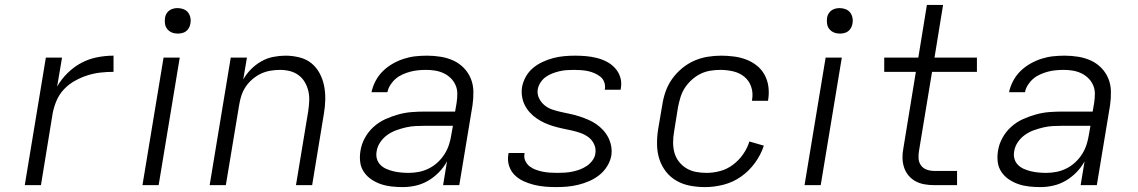

<svg xmlns="http://www.w3.org/2000/svg" viewBox="-20 -755 4640 783"><path d="M81 0 167 -520H233L213 -402Q230 -432 256 -457.5Q282 -483 312.5 -499Q343 -515 376.5 -521.5Q410 -528 443 -528V-462Q416 -462 389.5 -459Q363 -456 337.5 -448Q312 -440 286.5 -426Q261 -412 241.5 -391.5Q222 -371 211 -345.5Q200 -320 195 -294L147 0Z M561 0 647 -520H713L627 0ZM705 -618Q692 -618 681 -622.5Q670 -627 662.5 -636Q655 -645 653 -657.5Q651 -670 653 -683Q654 -691 659 -699.5Q664 -708 671.5 -713Q679 -718 687.5 -720Q696 -722 704 -722Q717 -722 728.5 -717.5Q740 -713 747 -704Q754 -695 756.5 -682.5Q759 -670 756 -657Q755 -649 750 -640.5Q745 -632 738 -627Q731 -622 722 -620Q713 -618 705 -618Z M835 0 921 -520H987L972 -431Q985 -454 1004 -473Q1023 -492 1046 -505Q1069 -518 1094.5 -523Q1120 -528 1144 -528Q1173 -528 1201 -521Q1229 -514 1249.5 -497.5Q1270 -481 1283 -457Q1296 -433 1301.5 -406Q1307 -379 1306.5 -350Q1306 -321 1301 -292L1253 0H1187L1237 -302Q1240 -322 1241 -343Q1242 -364 1237.5 -383.5Q1233 -403 1223 -420Q1213 -437 1197.5 -448.5Q1182 -460 1162.5 -465Q1143 -470 1122 -470Q1102 -470 1082 -466.5Q1062 -463 1044 -454.5Q1026 -446 1009.5 -432Q993 -418 981.5 -400.5Q970 -383 964 -364Q958 -345 955 -325L901 0Z M1623 8Q1600 8 1577 5.5Q1554 3 1533.5 -4Q1513 -11 1495 -23Q1477 -35 1464.5 -53Q1452 -71 1449 -93.5Q1446 -116 1450 -140Q1454 -167 1468 -192.5Q1482 -218 1503.5 -237.5Q1525 -257 1551.5 -269Q1578 -281 1605.5 -288.5Q1633 -296 1660 -298Q1687 -300 1714 -300H1836L1842 -335Q1845 -354 1845 -373Q1845 -392 1837.5 -408.5Q1830 -425 1817.5 -437Q1805 -449 1789 -456.5Q1773 -464 1755 -467Q1737 -470 1718 -470Q1702 -470 1686 -468.5Q1670 -467 1654.5 -463Q1639 -459 1623 -452Q1607 -445 1594.5 -434.5Q1582 -424 1572.5 -409.5Q1563 -395 1560 -379H1495Q1500 -403 1512 -425.5Q1524 -448 1542 -465.5Q1560 -483 1582 -495.5Q1604 -508 1627.5 -515.5Q1651 -523 1674.5 -525.5Q1698 -528 1722 -528Q1750 -528 1777.5 -523.5Q1805 -519 1829 -508Q1853 -497 1871.5 -478Q1890 -459 1900 -434.5Q1910 -410 1910.5 -382Q1911 -354 1907 -326L1853 0H1787L1803 -97Q1790 -73 1770 -52.5Q1750 -32 1726 -18Q1702 -4 1675.5 2Q1649 8 1623 8ZM1647 -50Q1667 -50 1688 -54Q1709 -58 1729 -68Q1749 -78 1765.5 -93.5Q1782 -109 1793.5 -127.5Q1805 -146 1811.5 -166.5Q1818 -187 1821 -208L1827 -242H1714Q1695 -242 1675 -241Q1655 -240 1635.5 -235.5Q1616 -231 1596.5 -224Q1577 -217 1560 -205Q1543 -193 1531 -175.5Q1519 -158 1516 -138Q1513 -122 1517 -107.5Q1521 -93 1531.5 -82.5Q1542 -72 1556 -66Q1570 -60 1584.5 -56.5Q1599 -53 1615 -51.5Q1631 -50 1647 -50Z M2248 8Q2225 8 2202 6Q2179 4 2157 -1.5Q2135 -7 2114.5 -16.5Q2094 -26 2078.5 -41.5Q2063 -57 2056 -79Q2049 -101 2053 -125L2054 -131H2119V-128Q2116 -112 2122.5 -98.5Q2129 -85 2140 -76.5Q2151 -68 2164.5 -63Q2178 -58 2192.5 -55Q2207 -52 2222.5 -51Q2238 -50 2253 -50Q2269 -50 2284 -51Q2299 -52 2314 -55Q2329 -58 2344 -63.5Q2359 -69 2372.5 -78Q2386 -87 2396 -100.5Q2406 -114 2408 -129Q2411 -149 2403 -166.5Q2395 -184 2380.5 -195Q2366 -206 2348 -212.5Q2330 -219 2311 -223Q2292 -227 2273.5 -231Q2255 -235 2236.5 -240.5Q2218 -246 2201.5 -253.5Q2185 -261 2169.5 -271.5Q2154 -282 2141.5 -295.5Q2129 -309 2120.5 -325.5Q2112 -342 2109 -361.5Q2106 -381 2109 -400Q2113 -422 2124.5 -442.5Q2136 -463 2154 -478Q2172 -493 2194 -503Q2216 -513 2237.5 -518.5Q2259 -524 2281 -526Q2303 -528 2325 -528Q2348 -528 2370.5 -526Q2393 -524 2414.5 -518.5Q2436 -513 2455 -503Q2474 -493 2488.5 -477Q2503 -461 2509.5 -440Q2516 -419 2512 -396L2511 -389H2446L2447 -393Q2449 -407 2444 -420.5Q2439 -434 2428 -442.5Q2417 -451 2404.5 -456.5Q2392 -462 2378 -465Q2364 -468 2349.5 -469Q2335 -470 2321 -470Q2306 -470 2291 -469Q2276 -468 2261.5 -464.5Q2247 -461 2232.5 -455.5Q2218 -450 2205.5 -441Q2193 -432 2184.5 -419Q2176 -406 2173 -391Q2170 -371 2178.5 -354Q2187 -337 2201 -325.5Q2215 -314 2233 -308Q2251 -302 2269.5 -298Q2288 -294 2307 -290Q2326 -286 2344 -280Q2362 -274 2379.5 -266.5Q2397 -259 2412 -248.5Q2427 -238 2439.5 -224.5Q2452 -211 2460.5 -194.5Q2469 -178 2472.5 -159Q2476 -140 2473 -120Q2469 -98 2456 -77Q2443 -56 2424 -41Q2405 -26 2383 -16.5Q2361 -7 2338.5 -1.5Q2316 4 2293.5 6Q2271 8 2248 8Z M2856 8Q2825 8 2795 2.5Q2765 -3 2739.5 -17.5Q2714 -32 2696 -55Q2678 -78 2669 -106Q2660 -134 2659.5 -165.5Q2659 -197 2664 -228L2681 -328Q2685 -355 2694.5 -382Q2704 -409 2721 -433Q2738 -457 2761.5 -476.5Q2785 -496 2811.5 -507.5Q2838 -519 2866 -523.5Q2894 -528 2921 -528Q2947 -528 2973.5 -524.5Q3000 -521 3023.5 -512Q3047 -503 3066.5 -487.5Q3086 -472 3098 -450Q3110 -428 3113.5 -402.5Q3117 -377 3113 -350L3112 -344H3047V-348Q3052 -376 3043.5 -401Q3035 -426 3015.5 -442Q2996 -458 2970 -464Q2944 -470 2917 -470Q2897 -470 2876 -466.5Q2855 -463 2836 -453.5Q2817 -444 2800.5 -429Q2784 -414 2772.5 -396Q2761 -378 2755 -358Q2749 -338 2745 -318L2729 -218Q2725 -196 2725 -174Q2725 -152 2730.5 -132Q2736 -112 2749 -95.5Q2762 -79 2779.5 -68.5Q2797 -58 2818 -54Q2839 -50 2862 -50Q2889 -50 2917 -57.5Q2945 -65 2969 -83Q2993 -101 3010.5 -126Q3028 -151 3036 -178L3095 -161Q3083 -124 3059 -91Q3035 -58 3002.5 -35Q2970 -12 2931.5 -2Q2893 8 2856 8Z M3261 0 3347 -520H3413L3327 0ZM3405 -618Q3392 -618 3381 -622.5Q3370 -627 3362.5 -636Q3355 -645 3353 -657.5Q3351 -670 3353 -683Q3354 -691 3359 -699.5Q3364 -708 3371.5 -713Q3379 -718 3387.5 -720Q3396 -722 3404 -722Q3417 -722 3428.5 -717.5Q3440 -713 3447 -704Q3454 -695 3456.5 -682.5Q3459 -670 3456 -657Q3455 -649 3450 -640.5Q3445 -632 3438 -627Q3431 -622 3422 -620Q3413 -618 3405 -618Z M3883 0H3789Q3769 0 3749.5 -3.5Q3730 -7 3713.5 -16Q3697 -25 3685 -39.5Q3673 -54 3667 -72Q3661 -90 3660.5 -110Q3660 -130 3664 -150L3715 -462H3586V-520H3725L3760 -735H3826L3791 -520H3964V-462H3781L3728 -141Q3725 -125 3726 -109Q3727 -93 3735.5 -81Q3744 -69 3758.5 -63.5Q3773 -58 3789 -58H3883Z M4223 8Q4200 8 4177 5.5Q4154 3 4133.5 -4Q4113 -11 4095 -23Q4077 -35 4064.5 -53Q4052 -71 4049 -93.5Q4046 -116 4050 -140Q4054 -167 4068 -192.5Q4082 -218 4103.5 -237.5Q4125 -257 4151.5 -269Q4178 -281 4205.5 -288.5Q4233 -296 4260 -298Q4287 -300 4314 -300H4436L4442 -335Q4445 -354 4445 -373Q4445 -392 4437.5 -408.5Q4430 -425 4417.5 -437Q4405 -449 4389 -456.5Q4373 -464 4355 -467Q4337 -470 4318 -470Q4302 -470 4286 -468.5Q4270 -467 4254.5 -463Q4239 -459 4223 -452Q4207 -445 4194.5 -434.5Q4182 -424 4172.5 -409.5Q4163 -395 4160 -379H4095Q4100 -403 4112 -425.5Q4124 -448 4142 -465.5Q4160 -483 4182 -495.5Q4204 -508 4227.5 -515.5Q4251 -523 4274.5 -525.5Q4298 -528 4322 -528Q4350 -528 4377.5 -523.5Q4405 -519 4429 -508Q4453 -497 4471.5 -478Q4490 -459 4500 -434.5Q4510 -410 4510.5 -382Q4511 -354 4507 -326L4453 0H4387L4403 -97Q4390 -73 4370 -52.5Q4350 -32 4326 -18Q4302 -4 4275.5 2Q4249 8 4223 8ZM4247 -50Q4267 -50 4288 -54Q4309 -58 4329 -68Q4349 -78 4365.5 -93.5Q4382 -109 4393.5 -127.5Q4405 -146 4411.5 -166.5Q4418 -187 4421 -208L4427 -242H4314Q4295 -242 4275 -241Q4255 -240 4235.5 -235.5Q4216 -231 4196.5 -224Q4177 -217 4160 -205Q4143 -193 4131 -175.5Q4119 -158 4116 -138Q4113 -122 4117 -107.5Q4121 -93 4131.5 -82.5Q4142 -72 4156 -66Q4170 -60 4184.5 -56.5Q4199 -53 4215 -51.5Q4231 -50 4247 -50Z"/></svg>

Font: Iosevka Aile Light
Style: Italic
Weight: 300
Italic angle: -9°
Designer: Belleve Invis
Foundry: Belleve Invis
Version: Version 31.1.0; ttfautohint (v1.8.4)